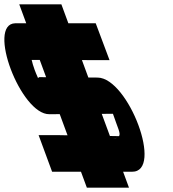

<svg xmlns="http://www.w3.org/2000/svg" viewBox="-207 -805 803 891"><path d="M-60.2 -526.9C-57.5 -522.5 -58.2 -504.8 -30.6 -443L-25.1 -447L7 -446.8L-22.5 -526.8ZM337.2 -166.2 317.4 -160C325.7 -162 332.2 -164 337.2 -166.2ZM345.5 -173.2C354.1 -186.5 339.3 -211.1 317.1 -277L265.2 -276.6L303.1 -173.9ZM110.2 -697H152.2H237.2L301.3 -526H216.3L173.2 -526.2L203 -445.3L246.2 -445C388.9 -443 554.1 -6 405.3 -8H364.3L391.6 66H196.1L168.8 -8H119.8H34.8L-27.9 -178H57.1L106.4 -177.1L70.2 -275.3L22.4 -275C-110.5 -272 -270.1 -694 -136.2 -697H-135.2H-134.2H-85.3L-86.4 -700L-117.7 -785H77.8L109.1 -700Z"/></svg>

Font: Nordica Plus
Style: NordicaClassicBkExtOpObl
Weight: 900
Version: Version 1.01